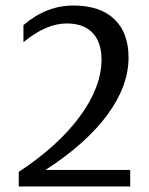

<svg xmlns="http://www.w3.org/2000/svg" viewBox="-20 -676 540 696"><path d="M48 -53Q191 -147 269.5 -254Q348 -361 348 -460Q348 -523 315.5 -557Q283 -591 222 -591Q147 -591 65 -523V-585Q148 -656 246 -656Q342 -656 394 -607Q446 -558 446 -467Q446 -364 369 -259.5Q292 -155 145 -60H452V0H48Z"/></svg>

Font: RIT Lekha
Style: Regular
Weight: 400
Designer: Rahul Radhakrishnan
Version: 1.0